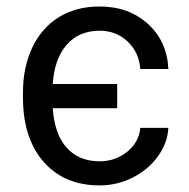

<svg xmlns="http://www.w3.org/2000/svg" viewBox="-20 -558 578 588"><path d="M285.2 -64Q333.5 -64 369.6 -93.3Q405.8 -122.6 409.7 -166.5H495.6Q493.2 -120.6 463.9 -79.6Q434.6 -38.6 386.7 -14.4Q338.9 9.8 285.2 9.8Q176.8 9.8 113.5 -62.5Q50.3 -134.8 50.3 -259.8V-274.4Q50.3 -352.1 78.9 -412.4Q107.4 -472.7 160.2 -505.4Q212.9 -538.1 285.2 -538.1Q374 -538.1 432.9 -484.9Q491.7 -431.6 495.6 -346.7H409.7Q405.8 -397.9 370.8 -430.9Q335.9 -463.9 285.2 -463.9Q221.7 -463.9 184.1 -420.7Q146.5 -377.4 141.6 -300.8H338.9V-226.6H141.6Q146.5 -148.4 183.8 -106.2Q221.2 -64 285.2 -64Z"/></svg>

Font: Roboto
Style: Regular
Weight: 400
Designer: Google
Version: Version 2.001047; 2015